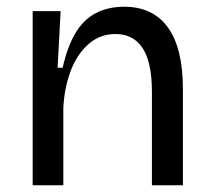

<svg xmlns="http://www.w3.org/2000/svg" viewBox="-20 -550 632 570"><path d="M77 0V-317V-517H160L151 -349H166Q180 -411 203.5 -451Q227 -491 263.5 -510.5Q300 -530 349 -530Q434 -530 478.5 -468.5Q523 -407 523 -285V0H431V-277Q431 -365 403.5 -407Q376 -449 323 -449Q276 -449 242 -418.5Q208 -388 189.5 -338.5Q171 -289 168 -230V0Z"/></svg>

Font: Bricolage Grotesque 18pt
Style: Regular
Weight: 400
Version: Version 1.001;gftools[0.9.33.dev8+g029e19f]